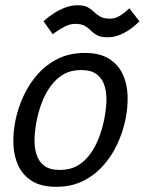

<svg xmlns="http://www.w3.org/2000/svg" viewBox="-20 -712 558 740"><path d="M40 -250Q50 -298 71.6 -344Q93.2 -390 126.2 -427Q159.3 -464 204.2 -486Q249.2 -508 306.7 -508Q364.2 -508 399.6 -486Q435 -464 452.5 -427Q470 -390 471.7 -344Q473.3 -298 463.3 -250Q453.3 -202 431.8 -156Q410.2 -110 377.1 -73Q344 -36 299.1 -14Q254.2 8 196.7 8Q139.2 8 103.8 -14Q68.3 -36 50.8 -73Q33.3 -110 31.7 -156Q30 -202 40 -250ZM122 -250Q114.7 -214.7 113.2 -180.2Q111.8 -145.8 120.3 -117.8Q128.8 -89.7 150.4 -73.3Q172 -57 210.8 -57Q249.7 -57 278.2 -73.3Q306.7 -89.7 327.2 -117.8Q347.7 -145.8 360.8 -180.2Q374 -214.7 381.3 -250Q388.5 -285.3 390 -319.2Q391.5 -353.2 383 -381.2Q374.5 -409.3 352.9 -425.7Q331.3 -442 292.5 -442Q253.7 -442 225.2 -425.7Q196.7 -409.3 176.1 -381.2Q155.5 -353.2 142.3 -319.2Q129.2 -285.3 122 -250ZM147.7 -630Q147.7 -630 158.2 -639.2Q168.8 -648.5 187.8 -660.8Q206.7 -673.2 230.2 -682.4Q253.8 -691.7 278.8 -691.7Q304.8 -691.7 318.5 -683.9Q332.2 -676.2 342.7 -665.8Q353.2 -655.5 366.7 -647.8Q380.2 -640 404 -640Q422.7 -640 439.8 -650Q456.8 -660 467.5 -670Q478.2 -680 478.2 -680L517.5 -630Q517.5 -630 507.9 -620.8Q498.3 -611.5 481.1 -599.2Q463.8 -586.8 441.8 -577.6Q419.7 -568.3 393.7 -568.3Q368.7 -568.3 354.5 -576.1Q340.3 -583.8 330.2 -594.2Q320 -604.5 306.9 -612.2Q293.8 -620 269.2 -620Q250.5 -620 230.5 -610Q210.5 -600 196.9 -590Q183.3 -580 183.3 -580Z"/></svg>

Font: Epunda Sans Light
Style: Italic
Weight: 300
Italic angle: -12.0243°
Designer: Simon Atzbach
Foundry: typofactur
Version: Version 2.204